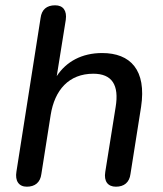

<svg xmlns="http://www.w3.org/2000/svg" viewBox="-20 -697 614 724"><path d="M81 7C112 7 132 -9 136 -41L171 -263C186 -358 240 -419 332 -419C402 -419 430 -377 416 -293L377 -49C371 -13 387 7 417 7C448 7 468 -9 472 -41L512 -294C533 -433 472 -497 365 -497C289 -497 230 -465 194 -410L228 -622C233 -657 218 -677 188 -677C156 -677 137 -661 133 -629L42 -50C36 -15 51 7 81 7Z"/></svg>

Font: SN Pro Medium
Style: Italic
Weight: 400
Italic angle: -9°
Designer: Tobias Whetton
Foundry: Supernotes
Version: Version 1.001;Glyphs 3.2 (3249)